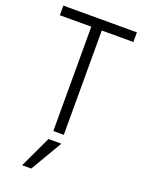

<svg xmlns="http://www.w3.org/2000/svg" viewBox="-168 -752 800 1067"><g transform="rotate(20 232.5 -218.0)"><path d="M450 -617H263V0H201V-617H15V-674H450ZM157 238H103L191 51H267Z"/></g></svg>

Font: Hind Kochi Light
Style: Regular
Weight: 300
Designer: Dhruvi Tolia
Foundry: Indian Type Foundry
Version: Version 0.702;PS 1.0;hotconv 1.0.81;makeotf.lib2.5.63406